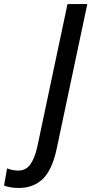

<svg xmlns="http://www.w3.org/2000/svg" viewBox="-48 -734 452 950"><path d="M46 196Q0 196 -28 184L-13 99Q-1 104 13 107Q27 110 42 110Q81 110 103 78Q125 46 137 -10L286 -714H384L232 4Q210 107 163.5 151.5Q117 196 46 196Z"/></svg>

Font: Noto Sans Condensed Medium
Style: Italic
Weight: 500
Width: 3
Italic angle: -12°
Designer: Monotype Design Team
Foundry: Monotype Imaging Inc.
Version: Version 2.013; ttfautohint (v1.8.4.7-5d5b)